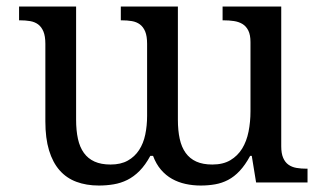

<svg xmlns="http://www.w3.org/2000/svg" viewBox="-20 -556 985 585"><path d="M658.2 -494.1V-536.1H836.9V-110.4Q836.9 -88.4 842.8 -75Q848.6 -61.5 858.9 -54.2Q869.1 -46.9 883.3 -44.4Q897.5 -42 914.1 -42H917V0H760.3L747.1 -81.1H742.2Q727.1 -53.2 710.4 -35.4Q693.8 -17.6 675 -7.8Q656.2 2 635.5 5.6Q614.7 9.3 591.3 9.3Q567.4 9.3 545.2 4.4Q522.9 -0.5 504.2 -11Q485.4 -21.5 470.5 -38.8Q455.6 -56.2 446.3 -81.1H438Q422.9 -53.2 405.3 -35.4Q387.7 -17.6 367.9 -7.8Q348.1 2 326.4 5.6Q304.7 9.3 281.2 9.3Q243.2 9.3 212.9 -2Q182.6 -13.2 161.6 -37.1Q140.6 -61 129.4 -97.9Q118.2 -134.8 118.2 -186V-422.4Q118.2 -445.8 112.3 -460Q106.4 -474.1 96.2 -481.7Q85.9 -489.3 71.8 -491.7Q57.6 -494.1 41 -494.1H38.1V-536.1H211.9V-191.4Q211.9 -158.2 217.5 -132.8Q223.1 -107.4 235.6 -90.1Q248 -72.8 268.1 -63.7Q288.1 -54.7 316.9 -54.7Q348.1 -54.7 369.4 -66.7Q390.6 -78.6 403.8 -98.9Q417 -119.1 422.6 -146Q428.2 -172.9 428.2 -203.1V-422.4Q428.2 -445.8 422.4 -460Q416.5 -474.1 406.2 -481.7Q396 -489.3 381.8 -491.7Q367.7 -494.1 351.1 -494.1H348.1V-536.1H522V-191.4Q522 -158.2 527.6 -132.8Q533.2 -107.4 545.7 -90.1Q558.1 -72.8 578.1 -63.7Q598.1 -54.7 627 -54.7Q659.7 -54.7 681.9 -67.9Q704.1 -81.1 717.8 -103.3Q731.4 -125.5 737.3 -155Q743.2 -184.6 743.2 -216.8V-427.7Q743.2 -449.7 736.6 -462.9Q730 -476.1 718.8 -482.9Q707.5 -489.7 692.6 -491.9Q677.7 -494.1 661.1 -494.1Z"/></svg>

Font: Noto Serif
Style: Regular
Weight: 400
Designer: Monotype Design team
Foundry: Monotype Imaging Inc.
Version: Version 1.02